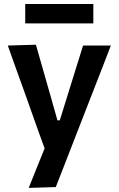

<svg xmlns="http://www.w3.org/2000/svg" viewBox="-20 -720 578 936"><path d="M120 196Q139 148.5 158.5 99.8Q178 51 197.5 3.5Q180 -44.5 162.5 -93.2Q145 -142 128.5 -189L96.5 -279Q77 -332.5 57 -388.5Q37 -444.5 18 -498L155 -502Q171.5 -444.5 187.2 -389.5Q203 -334.5 219.5 -276.5L260 -133.5H271.5L316 -276.5Q333.5 -332.5 350.5 -387.5Q367.5 -442 385 -498H520.5Q505 -458 490.5 -420.5Q476 -383 458.5 -338Q441 -293 416.5 -230.5L362 -90.5Q325 4.5 299 71.5Q273 138 252 192ZM103 -606V-700.5H435V-606Z"/></svg>

Font: Heraclito SemiBold
Style: Regular
Weight: 600
Designer: Kostas Bartsokas (font) & Cristiano Sobral (main changes)
Foundry: Kostas Bartsokas (font) & Cristiano Sobral (main changes)
Version: Version 1.00;July 8, 2020;FontCreator 13.0.0.2655 64-bit